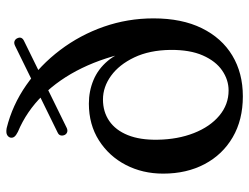

<svg xmlns="http://www.w3.org/2000/svg" viewBox="-110 -664 786 606"><g transform="rotate(-90 283.0 -361.0)"><path d="M528 -269.5Q528 -180 497 -117Q466 -54 410.8 -20.8Q355.5 12.5 282 12.5Q207.5 12.5 152.8 -19.5Q98 -51.5 68 -108.2Q38 -165 38 -239Q38 -304 65.5 -357Q93 -410 143 -441.8Q193 -473.5 259 -473.5Q298.5 -473.5 333.2 -459Q368 -444.5 393.8 -414Q419.5 -383.5 431.5 -335.5L423.5 -334Q406 -423.5 371 -495.5Q336 -567.5 285.2 -619Q234.5 -670.5 170 -697.5Q159 -703 154.8 -708.2Q150.5 -713.5 151.5 -720.5Q153 -727.5 160 -731.5Q167 -735.5 181.5 -733Q254.5 -715 317.5 -671Q380.5 -627 428 -564.2Q475.5 -501.5 501.8 -426.2Q528 -351 528 -269.5ZM145 -256.5Q146 -193 166 -142Q186 -91 221 -61.8Q256 -32.5 300.5 -32.5Q334 -32.5 363.5 -52.8Q393 -73 411 -113.8Q429 -154.5 428.5 -216.5Q427.5 -282.5 404.8 -330.2Q382 -378 346.8 -403.5Q311.5 -429 272 -429Q233 -429 204 -409Q175 -389 159.5 -350.5Q144 -312 145 -256.5ZM160 -550Q157 -557 158.8 -563Q160.5 -569 168.5 -572.5L441.5 -706.5Q450 -710.5 456 -708.2Q462 -706 465 -700Q472.5 -685 455.5 -677.5L182.5 -543.5Q175 -540 169 -542Q163 -544 160 -550Z"/></g></svg>

Font: Fraunces 48pt
Style: Regular
Weight: 400
Version: Version 1.000;[b76b70a41]